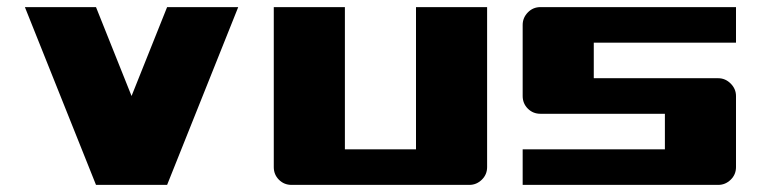

<svg xmlns="http://www.w3.org/2000/svg" viewBox="-20 -520 2140 540"><path d="M50 -500H250L350 -250L450 -500H650L450 0H250Z M750 -500H950V-100H1150V-500H1350V-50Q1350 -29 1335 -14.5Q1320 0 1300 0H800Q779 0 764.5 -14.5Q750 -29 750 -50Z M2050 -500V-400H1650V-300H2000Q2020 -300 2035 -285Q2050 -270 2050 -250V-50Q2050 -29 2035 -14.5Q2020 0 2000 0H1450V-100H1850V-200H1500Q1479 -200 1464.5 -214.5Q1450 -229 1450 -250V-450Q1450 -470 1464.5 -485Q1479 -500 1500 -500Z"/></svg>

Font: Tokeely Brookings
Style: Regular
Weight: 400
Designer: Peter Wiegel
Foundry: Peter Wiegel
Version: Version 2.001